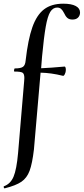

<svg xmlns="http://www.w3.org/2000/svg" viewBox="-45 -746 454 1041"><path d="M389 -678Q389 -662 378.5 -651Q368 -640 348 -640Q330 -640 320 -649Q310 -658 303 -674Q295 -690 286.5 -697.5Q278 -705 265 -705Q242 -705 227.5 -681.5Q213 -658 203 -601.5Q193 -545 183 -439L178 -376Q227 -378 304 -385Q308 -386 310 -380.5Q312 -375 312 -367Q312 -355 306.5 -344Q301 -333 296 -335Q232 -351 175 -352L139 64Q130 141 115.5 180Q101 219 71 239.5Q41 260 -19 275Q-23 276 -24.5 270.5Q-26 265 -24 264Q12 251 28.5 212Q45 173 53 84L86 -306L87 -323Q87 -346 77 -352Q67 -358 33 -358Q31 -358 31 -364Q31 -368 32.5 -371.5Q34 -375 35 -375Q68 -375 80 -384Q92 -393 94 -418Q107 -532 130.5 -598.5Q154 -665 194 -695.5Q234 -726 298 -726Q342 -726 365.5 -713.5Q389 -701 389 -678Z"/></svg>

Font: Cormorant SC SemiBold
Style: Regular
Weight: 600
Designer: Christian Thalmann (Catharsis Fonts)
Version: Version 3.000